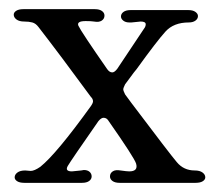

<svg xmlns="http://www.w3.org/2000/svg" viewBox="-20 -400 478 419"><path d="M187 -380Q197 -380 202.5 -376Q208 -372 208 -366Q208 -359 202 -355Q196 -351 185 -353Q179 -354 167 -354Q147 -354 151 -344Q157 -331 214 -249Q219 -242 225 -242Q230 -242 236 -250Q236 -250 294 -337Q298 -342 298 -347Q298 -353 287 -353L267 -351H262Q254 -351 249 -355Q244 -359 244 -364Q244 -370 249.5 -374Q255 -378 265 -378H391Q401 -378 406.5 -374Q412 -370 412 -365Q412 -359 406.5 -355Q401 -351 392 -351Q359 -351 341 -331Q322 -310 278 -249Q272 -242 266 -233.5Q260 -225 253 -216Q249 -208 249 -205Q249 -202 253 -194L267 -175Q353 -61 366 -46Q381 -28 405 -28Q416 -28 422 -23.5Q428 -19 428 -13Q428 -8 422.5 -4.5Q417 -1 407 -1H241Q231 -1 225.5 -5Q220 -9 220 -15Q220 -22 226 -26Q232 -30 243 -28Q257 -26 262 -26Q282 -26 277 -43Q273 -56 217 -136Q213 -143 206 -143Q201 -143 195 -136Q135 -50 128 -38Q121 -26 137 -26L157 -28L163 -29Q171 -29 175.5 -25Q180 -21 180 -15Q180 -9 174.5 -5Q169 -1 159 -1H33Q23 -1 17.5 -4.5Q12 -8 12 -13Q12 -19 18 -23.5Q24 -28 35 -28L47 -27Q55 -27 68 -36Q103 -64 178 -168Q183 -175 183 -179Q183 -184 178 -189Q112 -279 64 -341Q58 -349 50.5 -351Q43 -353 33 -353Q22 -353 16 -357.5Q10 -362 10 -368Q10 -373 15.5 -376.5Q21 -380 31 -380Z"/></svg>

Font: Hina Mincho
Style: Regular
Weight: 400
Designer: satsuyako
Foundry: satsuyako
Version: Version 1.100